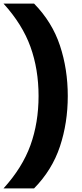

<svg xmlns="http://www.w3.org/2000/svg" viewBox="-58 -828 454 1068"><path d="M-38.5 220Q66.5 104.5 111.5 -20.5Q156.5 -145.5 156.5 -294Q156.5 -442.5 111.5 -567.5Q66.5 -692.5 -38.5 -808H131.5Q232 -705.5 275.5 -574.5Q319 -443.5 319 -294Q319 -144.5 275.5 -13.5Q232 117.5 131.5 220Z"/></svg>

Font: Encode Sans Semi Expanded
Style: Bold
Weight: 700
Width: 6
Designer: Multiple Designers
Foundry: Impallari Type
Version: Version 3.000; ttfautohint (v1.8.3) -l 8 -r 50 -G 200 -x 14 